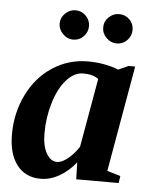

<svg xmlns="http://www.w3.org/2000/svg" viewBox="-50 -711 601 763"><g transform="rotate(5 250.0 -329.5)"><path d="M401.9 -43.9 455.1 -28.3 451.2 0H281.7L279.8 -67.4Q251 -31.2 214.6 -10.5Q178.2 10.3 140.6 10.3Q79.6 10.3 45.7 -33.7Q11.7 -77.6 11.7 -155.8Q11.7 -241.2 47.4 -314.2Q83 -387.2 146.7 -429Q210.4 -470.7 287.1 -470.7Q354.5 -470.7 409.7 -448.7L449.7 -466.8H476.1ZM140.1 -171.4Q140.1 -121.1 157 -91.6Q173.8 -62 199.2 -62Q218.8 -62 242.7 -81.5Q266.6 -101.1 285.6 -129.9L334 -404.8Q312 -421.4 273.4 -421.4Q237.3 -421.4 206.5 -387Q175.8 -352.5 158 -293.7Q140.1 -234.9 140.1 -171.4ZM395 -551.8Q371.6 -551.8 353.8 -569.1Q335.9 -586.4 335.9 -610.8Q335.9 -635.3 353.8 -652.1Q371.6 -668.9 395 -668.9Q418.9 -668.9 436 -652.3Q453.1 -635.7 453.1 -610.8Q453.1 -586.4 436 -569.1Q418.9 -551.8 395 -551.8ZM221.2 -551.8Q197.8 -551.8 179.9 -569.8Q162.1 -587.9 162.1 -610.8Q162.1 -634.3 179.7 -651.6Q197.3 -668.9 221.2 -668.9Q245.1 -668.9 262.2 -651.6Q279.3 -634.3 279.3 -610.8Q279.3 -586.4 262.2 -569.1Q245.1 -551.8 221.2 -551.8Z"/></g></svg>

Font: Liberation Serif
Style: Bold Italic
Weight: 700
Italic angle: -16.333°
Designer: Steve Matteson
Foundry: Ascender Corporation
Version: Version 2.1.5